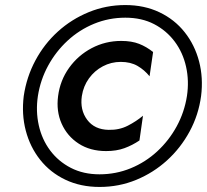

<svg xmlns="http://www.w3.org/2000/svg" viewBox="-20 -730 819 760"><path d="M74 -350Q65 -278 82 -213Q99 -148 139 -97.5Q179 -47 239 -18.5Q299 10 374 10Q451 10 519 -18Q587 -46 641 -95Q695 -144 730.5 -209.5Q766 -275 776 -350Q785 -422 768 -487Q751 -552 711 -602.5Q671 -653 611 -681.5Q551 -710 476 -710Q400 -710 331.5 -682Q263 -654 209 -605Q155 -556 120 -490.5Q85 -425 74 -350ZM130 -350Q140 -414 170.5 -470Q201 -526 247.5 -569Q294 -612 352.5 -636Q411 -660 476 -660Q541 -660 590 -634.5Q639 -609 671.5 -565.5Q704 -522 716.5 -466Q729 -410 720 -350Q710 -286 679.5 -230Q649 -174 602.5 -131Q556 -88 497.5 -64Q439 -40 374 -40Q310 -40 260.5 -65.5Q211 -91 178.5 -134.5Q146 -178 133.5 -234Q121 -290 130 -350ZM304 -350Q310 -389 332 -419.5Q354 -450 387 -467.5Q420 -485 458 -485Q497 -485 524.5 -469Q552 -453 572 -428L586 -524Q560 -545 530.5 -556.5Q501 -568 460 -568Q397 -568 343 -539.5Q289 -511 253.5 -461.5Q218 -412 210 -350Q202 -290 224 -240.5Q246 -191 291.5 -161.5Q337 -132 400 -132Q441 -132 472.5 -143.5Q504 -155 532 -174L546 -272Q520 -250 486 -232.5Q452 -215 410 -216Q354 -217 325 -256Q296 -295 304 -350Z"/></svg>

Font: Jost* 600 Semi Italic
Style: Italic
Weight: 600
Italic angle: -10°
Version: Version 3.200; ttfautohint (v0.97) -l 8 -r 50 -G 200 -x 14 -